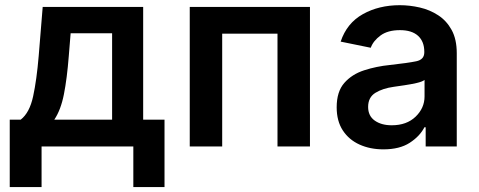

<svg xmlns="http://www.w3.org/2000/svg" viewBox="-20 -573 1874 751"><path d="M18.1 158.7V-105H61Q95.7 -131.8 109.6 -196.3Q123.5 -260.7 131.3 -353.5L147 -545.9H540V-105H623.5V158.7H501.5V0H142.6V158.7ZM192.4 -105H418.5V-442.9H256.3L249 -353.5Q242.2 -266.1 230 -204.3Q217.8 -142.6 192.4 -105Z M1192.4 -545.9V0H1065.4V-441.4H849.1V0H722.2V-545.9Z M1479.5 11.2Q1427.7 11.2 1386.2 -7.6Q1344.7 -26.4 1320.8 -63Q1296.9 -99.6 1296.9 -153.3Q1296.9 -214.8 1326.9 -248.8Q1356.9 -282.7 1404.5 -298.1Q1452.1 -313.5 1504.9 -318.8Q1576.2 -326.7 1607.9 -333.3Q1639.6 -339.8 1639.6 -368.2V-370.6Q1639.6 -410.6 1615.2 -432.9Q1590.8 -455.1 1544.4 -455.1Q1496.6 -455.1 1468.3 -434.1Q1439.9 -413.1 1430.2 -386.2L1312.5 -410.2Q1336.4 -482.4 1399.2 -517.6Q1461.9 -552.7 1543.9 -552.7Q1582.5 -552.7 1621.8 -543.7Q1661.1 -534.7 1693.8 -513.4Q1726.6 -492.2 1746.6 -455.8Q1766.6 -419.4 1766.6 -364.7V0H1645V-75.2H1640.1Q1622.1 -40 1582.5 -14.4Q1543 11.2 1479.5 11.2ZM1512.2 -83Q1570.8 -83 1605.7 -116.7Q1640.6 -150.4 1640.6 -195.8V-260.3Q1631.8 -253.4 1609.4 -248.3Q1586.9 -243.2 1561.8 -239.5Q1536.6 -235.8 1520 -233.4Q1477.1 -227.5 1448.5 -210Q1419.9 -192.4 1419.9 -154.8Q1419.9 -119.6 1445.8 -101.3Q1471.7 -83 1512.2 -83Z"/></svg>

Font: Inter-SemiBold
Style: Regular
Weight: 600
Designer: Rasmus Andersson
Foundry: rsms
Version: Version 4.000;git-a52131595